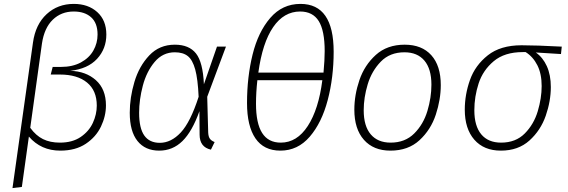

<svg xmlns="http://www.w3.org/2000/svg" viewBox="-20 -761 2912 984"><path d="M149 -543Q162 -636 219 -688.5Q276 -741 358 -741Q432 -741 478.5 -699Q525 -657 525 -584Q525 -511 477.5 -459.5Q430 -408 340 -398Q420 -396 471.5 -350Q523 -304 523 -221Q523 -166 497.5 -112.5Q472 -59 419.5 -24Q367 11 289 11Q190 11 128 -61L92 197L44 203ZM476 -220Q476 -297 426 -338Q376 -379 287 -379H240L250 -418H292Q352 -418 394.5 -441Q437 -464 458.5 -502Q480 -540 480 -584Q480 -643 447 -672.5Q414 -702 358 -702Q294 -702 250.5 -660Q207 -618 195 -538L135 -106Q164 -66 200.5 -48Q237 -30 287 -30Q351 -30 393.5 -59Q436 -88 456 -131.5Q476 -175 476 -220Z M1025 -329 1092 -522H1138L1042 -265L1047 -82Q1048 -60 1056 -49.5Q1064 -39 1080 -33L1061 6Q1003 -7 1003 -71L1002 -191Q965 -87 915 -38Q865 11 796 11Q724 11 684.5 -38.5Q645 -88 645 -183Q645 -261 669 -341.5Q693 -422 745 -477Q797 -532 876 -532Q949 -532 984.5 -487Q1020 -442 1025 -329ZM693 -183Q693 -104 719.5 -66.5Q746 -29 799 -29Q857 -29 906.5 -82Q956 -135 998 -265Q994 -356 980.5 -405Q967 -454 942.5 -473.5Q918 -493 876 -493Q814 -493 772.5 -443.5Q731 -394 712 -322Q693 -250 693 -183Z M1690 -496Q1690 -364 1659.5 -248Q1629 -132 1567.5 -60.5Q1506 11 1417 11Q1332 11 1289 -52Q1246 -115 1246 -233Q1246 -366 1274.5 -481.5Q1303 -597 1365 -669Q1427 -741 1520 -741Q1690 -741 1690 -496ZM1304 -389H1638Q1644 -454 1644 -499Q1644 -604 1613.5 -653Q1583 -702 1518 -702Q1435 -702 1380 -622Q1325 -542 1304 -389ZM1299 -350Q1292 -287 1292 -229Q1292 -129 1323.5 -79.5Q1355 -30 1419 -30Q1502 -30 1557.5 -115.5Q1613 -201 1632 -350Z M1796 -199Q1796 -274 1822 -350.5Q1848 -427 1906 -479.5Q1964 -532 2054 -532Q2142 -532 2190.5 -478Q2239 -424 2239 -325Q2239 -251 2213.5 -173.5Q2188 -96 2130 -42.5Q2072 11 1981 11Q1894 11 1845 -44.5Q1796 -100 1796 -199ZM2191 -327Q2191 -408 2155 -450.5Q2119 -493 2053 -493Q1978 -493 1931.5 -445Q1885 -397 1864.5 -329Q1844 -261 1844 -196Q1844 -115 1880 -72.5Q1916 -30 1982 -30Q2056 -30 2103 -77Q2150 -124 2170.5 -192.5Q2191 -261 2191 -327Z M2362 -199Q2362 -276 2388.5 -351Q2415 -426 2480 -477.5Q2545 -529 2653 -529Q2728 -529 2859 -522L2855 -484L2726 -492Q2762 -467 2782.5 -422Q2803 -377 2803 -315Q2803 -243 2777 -168Q2751 -93 2693.5 -41Q2636 11 2547 11Q2460 11 2411 -45Q2362 -101 2362 -199ZM2756 -320Q2756 -383 2734 -426.5Q2712 -470 2674 -494H2659Q2566 -494 2510.5 -447.5Q2455 -401 2433 -333.5Q2411 -266 2411 -196Q2411 -115 2446.5 -72.5Q2482 -30 2548 -30Q2623 -30 2669.5 -77Q2716 -124 2736 -191Q2756 -258 2756 -320Z"/></svg>

Font: Fira Sans ExtraLight
Style: Italic
Weight: 275
Italic angle: -8°
Designer: Carrois Corporate & Edenspiekermann AG
Foundry: Carrois Corporate GbR & Edenspiekermann AG
Version: Version 4.203